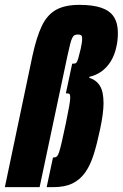

<svg xmlns="http://www.w3.org/2000/svg" viewBox="-38 -770 505 790"><path d="M-18 0 95 -538Q112 -617 134 -663Q156 -709 192.5 -729.5Q229 -750 289 -750Q344 -750 379 -738Q414 -726 430.5 -700.5Q447 -675 447 -635Q447 -619 445.5 -605Q444 -591 441 -578Q434 -544 418 -518Q402 -492 379.5 -476Q357 -460 330 -454L329 -450Q358 -441 373 -417Q388 -393 388 -345Q388 -325 384.5 -298.5Q381 -272 374 -239Q362 -181 348 -136Q334 -91 313 -61Q292 -31 260.5 -15.5Q229 0 182 0H154L180 -122H184Q191 -122 196 -126.5Q201 -131 205.5 -145Q210 -159 216.5 -187Q223 -215 233 -263Q242 -307 246.5 -332Q251 -357 251 -369Q251 -381 247.5 -383.5Q244 -386 236 -386H233L259 -508H264Q272 -508 276 -512Q280 -516 284 -529.5Q288 -543 294 -569Q297 -583 298.5 -593Q300 -603 300 -610Q300 -622 295.5 -625Q291 -628 283 -628Q275 -628 269.5 -625.5Q264 -623 259.5 -614.5Q255 -606 250.5 -588Q246 -570 239 -538L125 0Z"/></svg>

Font: Saira Condensed Black
Style: Italic
Weight: 900
Width: 3
Italic angle: -12°
Designer: Hector Gatti with collaboration of the Omnibus-Type team
Foundry: Omnibus-Type
Version: Version 1.101